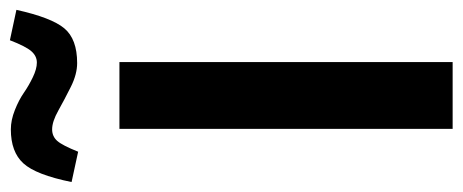

<svg xmlns="http://www.w3.org/2000/svg" viewBox="-333 -638 930 386"><g transform="rotate(-90 132.0 -445.0)"><path d="M65.9 -669.9H200.2V0H65.9ZM-41 -766.1Q-26.4 -837.9 -3.4 -863Q19.5 -888.2 64.9 -888.2Q83.5 -888.2 103.8 -880.1Q124 -872.1 138.4 -862.1Q152.8 -852.1 169.7 -844Q186.5 -835.9 199.2 -835.9Q212.4 -835.9 222.2 -847.2Q231.9 -858.4 244.1 -890.1L305.2 -877Q289.6 -806.6 268.1 -780.8Q246.6 -754.9 198.2 -754.9Q175.8 -754.9 150.4 -767.6Q125 -780.3 102.8 -792.7Q80.6 -805.2 64.9 -805.2Q50.8 -805.2 41.7 -794.9Q32.7 -784.7 20 -752.9Z"/></g></svg>

Font: LT Wave Text Bold
Style: Regular
Weight: 700
Designer: Daniel Lyons
Version: Version 2.5 (Glyphs App)